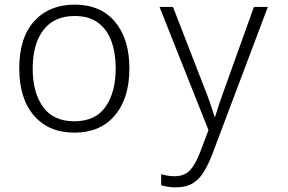

<svg xmlns="http://www.w3.org/2000/svg" viewBox="-20 -562 1240 828"><path d="M301 10Q190 10 126.5 -63.5Q63 -137 63 -267Q63 -400 128 -471Q193 -542 302 -542Q414 -542 476 -468Q538 -394 538 -267Q538 -138 475 -64Q412 10 301 10ZM300 -39Q392 -39 435.5 -102Q479 -165 479 -267Q479 -333 460.5 -384Q442 -435 403 -464Q364 -493 302 -493Q214 -493 167.5 -433Q121 -373 121 -266Q121 -163 165.5 -101Q210 -39 300 -39ZM737 246Q720 246 704.5 243.5Q689 241 675 237V189Q688 193 702.5 195.5Q717 198 732 198Q774 198 798 173.5Q822 149 844 92L879 -1L668 -532H726L858 -192Q873 -155 884 -123.5Q895 -92 905 -59H908Q918 -93 929 -124.5Q940 -156 954 -195L1075 -532H1135L899 94Q881 142 861 176Q841 210 812 228Q783 246 737 246Z"/></svg>

Font: Noto Sans Mono Light
Style: Regular
Weight: 300
Designer: Monotype Design Team
Foundry: Monotype Imaging Inc.
Version: Version 2.014; ttfautohint (v1.8.4.7-5d5b)